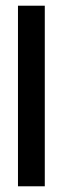

<svg xmlns="http://www.w3.org/2000/svg" viewBox="-20 -653 220 673"><path d="M43 0V-633H137V0Z"/></svg>

Font: Alumni Sans SemiBold
Style: Regular
Weight: 600
Designer: Robert E. Leuschke
Foundry: Robert E. Leuschke
Version: Version 1.018